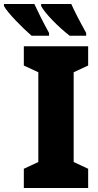

<svg xmlns="http://www.w3.org/2000/svg" viewBox="-92 -947 492 967"><path d="M267 -927H115V-917C134 -880 203 -810 259 -767H342V-781C307 -844 280 -897 267 -927ZM81 -927H-72V-917C-55 -883 24 -804 67 -767H155V-781C121 -843 95 -896 81 -927ZM352 0V-97L279 -131V-583L352 -617V-714H28V-617L101 -583V-131L28 -97V0Z"/></svg>

Font: Noto Sans Condensed Black
Style: Regular
Weight: 900
Width: 3
Designer: Monotype Design Team
Foundry: Monotype Imaging Inc.
Version: Version 2.013